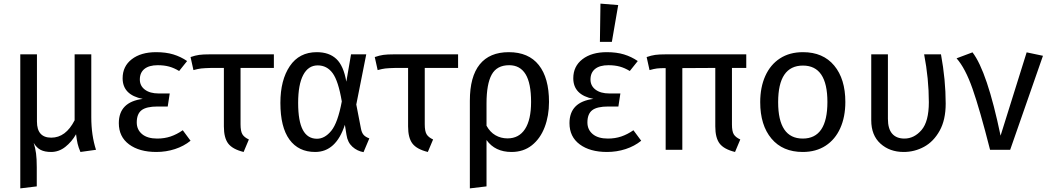

<svg xmlns="http://www.w3.org/2000/svg" viewBox="-20 -827 5788 1060"><path d="M510 0 424 12Q413 -14 408.5 -33.5Q404 -53 400 -85V-86Q376 -44 340.5 -16Q305 12 262 12Q227 12 204.5 0.5Q182 -11 166 -38Q175 -10 179 20Q183 50 183 96V202L92 213V-527H184V-156Q184 -67 263 -67Q343 -67 392 -163V-527H484V-180Q484 -80 510 0Z M1013 -490 969 -435Q941 -452 913.5 -459.5Q886 -467 851 -467Q803 -467 777.5 -446.5Q752 -426 752 -388Q752 -353 780 -332Q808 -311 856 -311H917L906 -239H850Q788 -239 761.5 -218.5Q735 -198 735 -151Q735 -111 764.5 -86.5Q794 -62 848 -62Q888 -62 922 -73.5Q956 -85 989 -108L1032 -50Q995 -20 946 -4Q897 12 843 12Q749 12 692.5 -30Q636 -72 636 -147Q636 -264 768 -281Q657 -303 657 -395Q657 -461 707.5 -500Q758 -539 842 -539Q896 -539 937 -526.5Q978 -514 1013 -490Z M1308 -452V-141Q1308 -103 1318 -86Q1328 -69 1354 -57L1325 12Q1264 -3 1240 -34.5Q1216 -66 1216 -129V-452H1147Q1108 -451 1090.5 -449Q1073 -447 1048 -440L1032 -512Q1058 -521 1079.5 -524Q1101 -527 1139 -527H1492V-452Z M1892 -376 1918 -527H2002L1947 -250L1973 -116Q1977 -95 1987 -83Q1997 -71 2019 -63L1987 13Q1952 7 1925.5 -17Q1899 -41 1893 -82L1884 -138Q1835 12 1720 12Q1628 12 1578 -56.5Q1528 -125 1528 -259Q1528 -385 1580 -462Q1632 -539 1729 -539Q1797 -539 1837 -501.5Q1877 -464 1892 -376ZM1626 -259Q1626 -158 1652 -109.5Q1678 -61 1730 -61Q1773 -61 1809 -105Q1845 -149 1867 -267Q1848 -380 1816.5 -423Q1785 -466 1734 -466Q1682 -466 1654 -413Q1626 -360 1626 -259Z M2325 -452V-141Q2325 -103 2335 -86Q2345 -69 2371 -57L2342 12Q2281 -3 2257 -34.5Q2233 -66 2233 -129V-452H2164Q2125 -451 2107.5 -449Q2090 -447 2065 -440L2049 -512Q2075 -521 2096.5 -524Q2118 -527 2156 -527H2509V-452Z M3011 -264Q3011 -188 2987 -125Q2963 -62 2916.5 -25Q2870 12 2804 12Q2713 12 2666 -54V202L2574 213V-271Q2574 -404 2628.5 -471.5Q2683 -539 2789 -539Q2898 -539 2954.5 -468Q3011 -397 3011 -264ZM2912 -264Q2912 -368 2881.5 -417.5Q2851 -467 2791 -467Q2723 -467 2694.5 -415Q2666 -363 2666 -256V-133Q2685 -98 2715 -80.5Q2745 -63 2782 -63Q2845 -63 2878.5 -114.5Q2912 -166 2912 -264Z M3501 -490 3457 -435Q3429 -452 3401.5 -459.5Q3374 -467 3339 -467Q3291 -467 3265.5 -446.5Q3240 -426 3240 -388Q3240 -353 3268 -332Q3296 -311 3344 -311H3405L3394 -239H3338Q3276 -239 3249.5 -218.5Q3223 -198 3223 -151Q3223 -111 3252.5 -86.5Q3282 -62 3336 -62Q3376 -62 3410 -73.5Q3444 -85 3477 -108L3520 -50Q3483 -20 3434 -4Q3385 12 3331 12Q3237 12 3180.5 -30Q3124 -72 3124 -147Q3124 -264 3256 -281Q3145 -303 3145 -395Q3145 -461 3195.5 -500Q3246 -539 3330 -539Q3384 -539 3425 -526.5Q3466 -514 3501 -490ZM3393 -799 3358 -596H3292L3295 -807Z M4021 -452V-140Q4021 -102 4031 -85.5Q4041 -69 4067 -57L4038 12Q3977 -3 3953 -34.5Q3929 -66 3929 -129V-452L3747 -451V0H3655V-451Q3623 -451 3607 -449Q3591 -447 3566 -440L3550 -512Q3576 -521 3597.5 -524Q3619 -527 3657 -527H4100V-452Z M4647 -264Q4647 -182 4619 -119.5Q4591 -57 4538 -22.5Q4485 12 4412 12Q4301 12 4239 -62Q4177 -136 4177 -263Q4177 -345 4205 -407.5Q4233 -470 4286 -504.5Q4339 -539 4413 -539Q4524 -539 4585.5 -465Q4647 -391 4647 -264ZM4276 -263Q4276 -62 4412 -62Q4548 -62 4548 -264Q4548 -465 4413 -465Q4276 -465 4276 -263Z M5201 -255Q5201 -165 5167.5 -105Q5134 -45 5081.5 -16.5Q5029 12 4969 12Q4892 12 4841 -34Q4790 -80 4790 -163V-527H4882V-171Q4882 -116 4905.5 -89Q4929 -62 4973 -62Q5027 -62 5067.5 -109Q5108 -156 5108 -263Q5108 -392 5082 -527H5175Q5201 -386 5201 -255Z M5504 -78 5648 -538 5738 -519 5557 0H5446Q5389 -224 5349 -337.5Q5309 -451 5261 -505L5349 -538Q5430 -433 5504 -78Z"/></svg>

Font: FiraGOUPP
Style: Medium
Weight: 400
Designer: bBox Type
Foundry: bBox Type GmbH
Version: Version 1.001